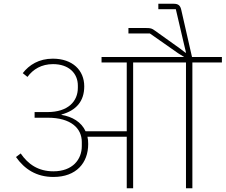

<svg xmlns="http://www.w3.org/2000/svg" viewBox="-20 -1001 1200 1021"><path d="M264 -60C386 -60 449 -135 449 -235C449 -249 448 -262 445 -274H654V0H688V-669H969V0H1003V-669H1160V-698H1001L944 -948C939 -971 929 -981 904 -981H822V-952H915L954 -785L969 -722L967 -720L937 -743L804 -838C788 -850 781 -852 757 -852H663V-823H777L927 -718L959 -698H520V-669H654V-303H435C413 -352 364 -381 307 -390V-392C386 -414 428 -463 428 -542C428 -627 366 -689 261 -689C187 -689 135 -656 101 -612L126 -592C156 -633 201 -660 262 -660C346 -660 394 -611 394 -546V-534C394 -463 343 -405 232 -405H164V-375H234C358 -375 415 -318 415 -246V-224C415 -153 366 -90 264 -90C183 -90 129 -128 90 -185L65 -166C110 -102 173 -60 264 -60Z"/></svg>

Font: IBM Plex Devanagari ExtraLight
Style: Regular
Weight: 200
Designer: Mike Abbink, Paul van der Laan, Pieter van Rosmalen, Erin McLaughlin
Foundry: Bold Monday
Version: Version 1.0